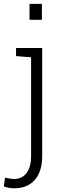

<svg xmlns="http://www.w3.org/2000/svg" viewBox="-34 -782 320 1015"><path d="M187.5 -761.7V-677.2H122.1V-761.7ZM41 213.4Q25.9 213.4 13.2 210.9Q0.5 208.5 -13.7 204.1L-7.3 156.7Q0.5 159.2 15.4 161.6Q30.3 164.1 41 164.1Q83 164.1 106.7 132.3Q130.4 100.6 130.4 43.5V-479L50.8 -485.4V-528.3H189V43.5Q189 125 149.9 169.2Q110.8 213.4 41 213.4Z"/></svg>

Font: Hanuman Light
Style: Regular
Weight: 300
Designer: Danh Hong
Version: Version 8.002; ttfautohint (v1.8.3)